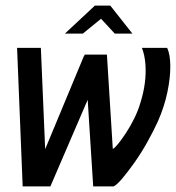

<svg xmlns="http://www.w3.org/2000/svg" viewBox="-20 -666 629 686"><path d="M313 0 283 -471H362L383 -134Q390 -137 402.5 -152.5Q415 -168 430.5 -191.5Q446 -215 460 -243.5Q474 -272 482 -300Q493 -335 497.5 -369.5Q502 -404 499.5 -437Q497 -470 487 -495H577Q588 -473 588.5 -431Q589 -389 578 -336.5Q567 -284 544 -232Q528 -197 506.5 -158.5Q485 -120 461 -86Q437 -52 417 -28.5Q397 -5 386 0ZM61 0 41 -495H126L147 0ZM86 0 282 -471 306 -339 160 0ZM212 -546 319 -646H374L453 -546H390L341 -599L276 -546Z"/></svg>

Font: Alumni Sans Thin SemiBold
Style: Italic
Weight: 600
Italic angle: -8°
Version: Version 1.016